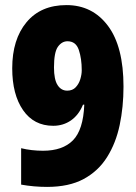

<svg xmlns="http://www.w3.org/2000/svg" viewBox="-20 -722 536 754"><path d="M465 -382Q465 -302 450 -231Q435 -160 400.5 -105Q366 -50 308.5 -19Q251 12 165 12Q113 12 63 3V-140Q83 -135 105 -132.5Q127 -130 149 -130Q226 -130 266.5 -171Q307 -212 311 -311H306Q289 -270 258.5 -249Q228 -228 189 -228Q113 -228 70.5 -289.5Q28 -351 28 -454Q28 -567 84 -634.5Q140 -702 241 -702Q343 -702 404 -620.5Q465 -539 465 -382ZM245 -560Q223 -560 207.5 -538.5Q192 -517 192 -457Q192 -410 206 -388Q220 -366 244 -366Q265 -366 277.5 -379.5Q290 -393 295.5 -411.5Q301 -430 301 -446Q301 -492 289.5 -526Q278 -560 245 -560Z"/></svg>

Font: Noto Sans Kannada ExtraCondensed Black
Style: Regular
Weight: 900
Width: 2
Designer: Jelle Bosma - Monotype Design Team
Foundry: Monotype Imaging Inc.
Version: Version 2.005; ttfautohint (v1.8.4.7-5d5b)